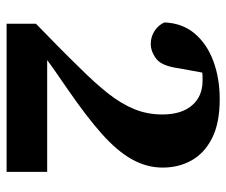

<svg xmlns="http://www.w3.org/2000/svg" viewBox="-72 -614 686 582"><g transform="rotate(90 271.0 -323.0)"><path d="M52 0V-89Q87 -123 120.5 -156Q154 -189 184 -220Q232 -268 263.5 -308Q295 -348 311 -387.5Q327 -427 327 -472Q327 -530 299.5 -562Q272 -594 225 -594Q219 -594 212.5 -594Q206 -594 200 -593L187 -522Q180 -470 158 -453.5Q136 -437 113 -437Q92 -437 74.5 -448Q57 -459 48 -478Q50 -533 82 -570.5Q114 -608 166 -627Q218 -646 280 -646Q353 -646 398.5 -623Q444 -600 466 -561Q488 -522 488 -473Q488 -425 463 -380Q438 -335 385 -288Q332 -241 249 -184Q229 -170 207 -155Q185 -140 162 -123H501V0Z"/></g></svg>

Font: Source Serif Pro
Style: Bold
Weight: 700
Designer: Frank Grießhammer
Foundry: Adobe Systems Incorporated
Version: Version 3.001;hotconv 1.0.111;makeotfexe 2.5.65597